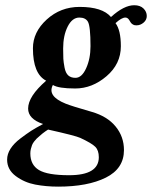

<svg xmlns="http://www.w3.org/2000/svg" viewBox="-20 -465 573 723"><path d="M161.1 22.9Q159.2 23.9 151.1 29.5Q143.1 35.2 139.6 38.1Q136.2 41 129.2 47.1Q122.1 53.2 117.9 57.1Q113.8 61 108.4 68.1Q103 75.2 100.6 81.5Q98.1 87.9 96.2 95.9Q94.2 104 94.2 112.8Q94.2 155.8 126.7 175.3Q159.2 194.8 240.2 194.8Q352.1 194.8 352.1 127Q352.1 101.1 338.6 87.6Q325.2 74.2 282.2 54.2Q264.2 45.9 161.1 22.9ZM435.1 -291Q435.1 -224.1 381.1 -178Q327.1 -131.8 263.2 -131.8Q200.2 -131.8 179.2 -145Q156.7 -103 227.1 -74.7Q250 -65.4 325.2 -43.9Q384.3 -26.9 415.5 11.5Q446.8 49.8 446.8 100.1Q446.8 169.9 378.4 203.9Q310.1 237.8 199.2 237.8Q153.3 237.8 112.5 230Q71.8 222.2 39.3 198Q6.8 173.8 6.8 136.2Q6.8 115.2 19.5 95.2Q32.2 75.2 56.6 56.6Q81.1 38.1 97.4 27.6Q113.8 17.1 142.1 2Q85.9 -17.1 85.9 -56.2Q85.9 -102.1 153.8 -161.1Q104 -187 104 -283.2Q104 -344.2 156 -391.6Q208 -439 279.8 -439Q365.7 -439 397.9 -400.9Q446.8 -445.3 485.4 -445.3Q507.8 -445.3 520.3 -433.1Q532.7 -420.9 532.7 -404.8Q532.7 -390.1 520.8 -379.9Q508.8 -369.6 494.1 -369.6Q490.7 -369.6 487.5 -370.1Q484.4 -370.6 481.9 -372.1Q479.5 -373.5 477.8 -374.5Q476.1 -375.5 474.1 -377.9Q472.2 -380.4 471.4 -381.6Q470.7 -382.8 469 -385.5Q467.3 -388.2 466.8 -389.2Q460.9 -398.9 452.1 -398.9Q438 -398.9 415 -377.9Q435.1 -351.1 435.1 -291ZM320.8 -291Q320.8 -366.2 311 -383.3Q301.8 -398.9 278.8 -398.9Q252 -398.9 234.9 -365Q217.8 -331.1 217.8 -282.2Q217.8 -256.3 218.5 -243.7Q219.2 -231 223.1 -210.4Q227.1 -189.9 237.1 -180.9Q247.1 -171.9 264.2 -171.9Q288.1 -171.9 304.4 -208Q320.8 -244.1 320.8 -291Z"/></svg>

Font: Linux Libertine O
Style: Semibold Italic
Weight: 600
Italic angle: -11.5°
Designer: Philipp H. Poll
Foundry: Philipp H. Poll
Version: Version 5.1.2